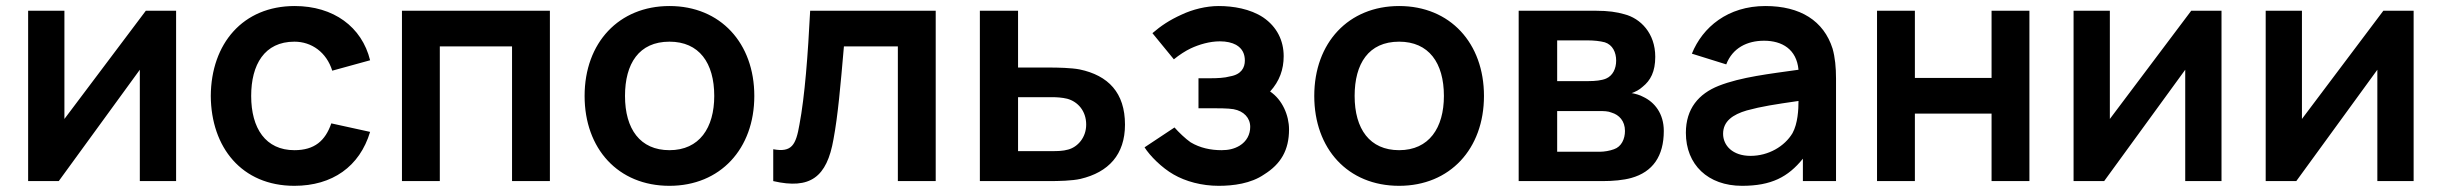

<svg xmlns="http://www.w3.org/2000/svg" viewBox="-20 -598 8063 634"><path d="M561.5 -562.5H461.5L192.7 -205.2V-562.5H72.9V0H174L441.7 -367.7V0H561.5Z M1202.1 -399C1175 -509.4 1081.2 -578.1 953.1 -578.1C782.3 -578.1 677.1 -454.2 676 -281.2C677.1 -111.5 778.1 15.6 952.1 15.6C1077.1 15.6 1167.7 -47.9 1202.1 -162.5L1074 -190.6C1054.2 -133.3 1018.8 -102.1 952.1 -102.1C857.3 -102.1 809.4 -174 809.4 -281.2C809.4 -384.4 853.1 -460.4 952.1 -460.4C1009.4 -460.4 1058.3 -425 1077.1 -364.6Z M1795.8 -562.5H1307.3V0H1432.3V-444.8H1670.8V0H1795.8Z M2190.6 15.6C2358.3 15.6 2470.8 -106.3 2470.8 -281.2C2470.8 -455.2 2359.4 -578.1 2190.6 -578.1C2024 -578.1 1910.4 -457.3 1910.4 -281.2C1910.4 -107.3 2020.8 15.6 2190.6 15.6ZM2338.5 -281.2C2338.5 -176 2289.6 -102.1 2190.6 -102.1C2093.8 -102.1 2043.8 -171.9 2043.8 -281.2C2043.8 -387.5 2089.6 -460.4 2190.6 -460.4C2288.5 -460.4 2338.5 -390.6 2338.5 -281.2Z M2655.2 -562.5C2647.9 -418.8 2637.5 -279.2 2619.8 -186.5C2608.3 -119.8 2594.8 -93.8 2533.3 -105.2V0C2655.2 28.1 2710.4 -12.5 2732.3 -138.5C2746.9 -216.7 2755.2 -312.5 2766.7 -444.8H2944.8V0H3069.8V-562.5Z M3215.6 -562.5V0H3443.8C3475 0 3520.8 -1 3547.9 -7.3C3640.6 -29.2 3694.8 -87.5 3694.8 -186.5C3694.8 -291.7 3639.6 -349 3544.8 -368.8C3517.7 -374 3474 -375 3441.7 -375H3341.7V-562.5ZM3341.7 -277.1H3455.2C3468.8 -277.1 3487.5 -276 3504.2 -271.9C3538.5 -262.5 3566.7 -232.3 3566.7 -186.5C3566.7 -143.8 3538.5 -112.5 3507.3 -104.2C3489.6 -99 3469.8 -99 3455.2 -99H3341.7Z M3785.4 -488.5 3856.2 -402.1C3874 -416.7 3894.8 -430.2 3912.5 -438.5C3939.6 -451 3974 -461.5 4008.3 -461.5C4030.2 -461.5 4047.9 -457.3 4061.5 -450C4083.3 -437.5 4090.6 -418.8 4090.6 -397.9C4090.6 -375 4079.2 -352.1 4041.7 -345.8C4024 -340.6 3997.9 -339.6 3977.1 -339.6H3937.5V-240.6H3977.1C4000 -240.6 4035.4 -240.6 4053.1 -237.5C4087.5 -231.3 4108.3 -208.3 4108.3 -179.2C4108.3 -154.2 4096.9 -131.2 4072.9 -116.7C4055.2 -106.3 4036.5 -102.1 4013.5 -102.1C3978.1 -102.1 3942.7 -109.4 3911.5 -128.1C3894.8 -139.6 3871.9 -161.5 3858.3 -177.1L3759.4 -111.5C3777.1 -83.3 3816.7 -43.8 3855.2 -21.9C3894.8 1 3947.9 15.6 4004.2 15.6C4052.1 15.6 4110.4 8.3 4154.2 -21.9C4209.4 -56.3 4236.5 -102.1 4236.5 -170.8C4236.5 -216.7 4214.6 -268.8 4174 -295.8C4205.2 -330.2 4218.8 -368.8 4218.8 -412.5C4218.8 -463.5 4196.9 -509.4 4151 -540.6C4108.3 -568.8 4052.1 -578.1 4004.2 -578.1C3962.5 -578.1 3917.7 -566.7 3882.3 -550C3840.6 -531.2 3813.5 -512.5 3785.4 -488.5Z M4600 15.6C4767.7 15.6 4880.2 -106.3 4880.2 -281.2C4880.2 -455.2 4768.8 -578.1 4600 -578.1C4433.3 -578.1 4319.8 -457.3 4319.8 -281.2C4319.8 -107.3 4430.2 15.6 4600 15.6ZM4747.9 -281.2C4747.9 -176 4699 -102.1 4600 -102.1C4503.1 -102.1 4453.1 -171.9 4453.1 -281.2C4453.1 -387.5 4499 -460.4 4600 -460.4C4697.9 -460.4 4747.9 -390.6 4747.9 -281.2Z M4994.8 -562.5V0H5270.8C5306.2 0 5340.6 -3.1 5366.7 -10.4C5437.5 -30.2 5474 -82.3 5474 -165.6C5474 -222.9 5443.8 -260.4 5406.2 -278.1C5394.8 -284.4 5380.2 -288.5 5367.7 -290.6C5380.2 -294.8 5392.7 -301 5404.2 -311.5C5430.2 -332.3 5445.8 -361.5 5445.8 -410.4C5445.8 -488.5 5396.9 -537.5 5343.8 -551C5318.8 -558.3 5290.6 -562.5 5250 -562.5ZM5121.9 -464.6H5224C5242.7 -464.6 5263.5 -462.5 5279.2 -458.3C5305.2 -450 5316.7 -425 5316.7 -397.9C5316.7 -370.8 5305.2 -347.9 5283.3 -338.5C5268.8 -332.3 5246.9 -330.2 5226 -330.2H5121.9ZM5121.9 -231.3H5259.4C5276 -231.3 5289.6 -231.3 5302.1 -226C5326 -218.8 5345.8 -199 5345.8 -165.6C5345.8 -139.6 5334.4 -113.5 5309.4 -105.2C5295.8 -100 5277.1 -96.9 5262.5 -96.9H5121.9Z M6042.7 0V-338.5C6042.7 -375 6039.6 -408.3 6031.3 -437.5C6002.1 -529.2 5925 -578.1 5809.4 -578.1C5685.4 -578.1 5602.1 -508.3 5566.7 -420.8L5680.2 -385.4C5701 -439.6 5749 -463.5 5805.2 -463.5C5864.6 -463.5 5912.5 -435.4 5918.8 -367.7C5824 -354.2 5729.2 -343.8 5655.2 -314.6C5589.6 -288.5 5546.9 -239.6 5546.9 -159.4C5546.9 -54.2 5619.8 15.6 5732.3 15.6C5829.2 15.6 5884.4 -13.5 5933.3 -74V0ZM5899 -158.3C5872.9 -114.6 5819.8 -83.3 5760.4 -83.3C5701 -83.3 5669.8 -117.7 5669.8 -156.2C5669.8 -197.9 5702.1 -219.8 5747.9 -233.3C5797.9 -246.9 5839.6 -253.1 5918.8 -264.6C5918.8 -236.5 5916.7 -190.6 5899 -158.3Z M6556.3 -562.5V-340.6H6303.1V-562.5H6178.1V0H6303.1V-222.9H6556.3V0H6681.3V-562.5Z M7315.6 -562.5H7215.6L6946.9 -205.2V-562.5H6827.1V0H6928.1L7195.8 -367.7V0H7315.6Z M7950 -562.5H7850L7581.2 -205.2V-562.5H7461.5V0H7562.5L7830.2 -367.7V0H7950Z"/></svg>

Font: Manrope3 Bold
Style: Regular
Weight: 700
Designer: Mikhail Sharanda
Foundry: Mikhail Sharanda
Version: Version 3.000;PS 003.000;hotconv 1.0.88;makeotf.lib2.5.64775